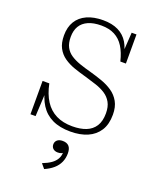

<svg xmlns="http://www.w3.org/2000/svg" viewBox="-183 -831 997 1234"><g transform="rotate(20 316.0 -213.5)"><path d="M349 -19Q404 -19 443 -34.5Q482 -50 503.5 -83.5Q525 -117 525 -171Q525 -216 508.5 -245.5Q492 -275 463.5 -293.5Q435 -312 398.5 -324Q362 -336 324 -347Q280 -359 239.5 -373Q199 -387 167.5 -409Q136 -431 118 -465Q100 -499 100 -551Q100 -607 124 -646.5Q148 -686 194 -707Q240 -728 305 -728Q366 -728 408.5 -707Q451 -686 475.5 -645.5Q500 -605 507 -546L494 -573L503 -715H536V-516H498Q484 -574 459.5 -613Q435 -652 397 -672Q359 -692 305 -692Q252 -692 216 -676Q180 -660 162 -630Q144 -600 144 -556Q144 -514 158.5 -486.5Q173 -459 199.5 -441.5Q226 -424 261.5 -411.5Q297 -399 339 -388Q382 -376 423 -361.5Q464 -347 497 -324.5Q530 -302 550 -266.5Q570 -231 570 -178Q570 -112 542.5 -69Q515 -26 465.5 -4.5Q416 17 349 17Q276 17 225 -7.5Q174 -32 143.5 -80Q113 -128 101 -196L115 -176L106 0H71V-228H117Q131 -159 161 -112.5Q191 -66 238 -42.5Q285 -19 349 -19ZM274 301 248 270Q284 256 306.5 240Q329 224 340.5 203.5Q352 183 352 158L362 152Q356 161 345.5 166Q335 171 320 171Q299 171 287 160Q275 149 275 131Q275 113 288 101.5Q301 90 325 90Q354 90 368.5 106Q383 122 383 154Q383 188 370.5 215.5Q358 243 334 264Q310 285 274 301Z"/></g></svg>

Font: Roboto Serif Thin
Style: Regular
Weight: 250
Designer: Greg Gazdowicz
Foundry: Commercial Type
Version: Version 1.004